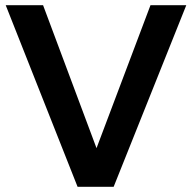

<svg xmlns="http://www.w3.org/2000/svg" viewBox="-20 -720 741 740"><path d="M146 -700 352 -149 560 -700H698L418 0H279L2 -700Z"/></svg>

Font: QuotatisMedium
Style: Regular
Weight: 500
Designer: Julieta Ulanovsky
Foundry: Quotatis-Medium
Version: Version 4.000;PS 004.000;hotconv 1.0.88;makeotf.lib2.5.64775